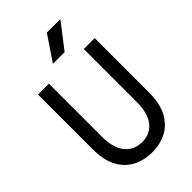

<svg xmlns="http://www.w3.org/2000/svg" viewBox="-282 -1055 1164 1164"><g transform="rotate(-45 300.0 -473.0)"><path d="M301.5 10Q232 10 176.8 -18.2Q121.5 -46.5 89.5 -106.2Q57.5 -166 57.5 -260V-728H151V-271.5Q151 -217 163.5 -179.8Q176 -142.5 197.5 -119.8Q219 -97 246.2 -87Q273.5 -77 302.5 -77Q330 -77 356.2 -87Q382.5 -97 403.5 -119.8Q424.5 -142.5 436.8 -179.8Q449 -217 449 -271.5V-727H542.5V-260Q542.5 -166 510 -106.2Q477.5 -46.5 423 -18.2Q368.5 10 301.5 10ZM353.5 -795.5H253L361 -955.5H477Z"/></g></svg>

Font: Spline Sans Mono
Style: Regular
Weight: 400
Monospace: yes
Designer: Eben Sorkin, Mirko Velimirovic
Foundry: Sorkin Type
Version: Version 1.004